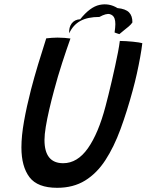

<svg xmlns="http://www.w3.org/2000/svg" viewBox="-20 -855 682 893"><path d="M245.8 18.5Q154.6 18.5 117.1 -30.9Q79.6 -80.4 79.6 -169.2Q79.6 -223.3 91.8 -291.3Q103.9 -359.4 124.2 -438.4Q138.9 -494.8 157.1 -555.2Q175.3 -615.7 195 -676.6Q207.4 -678.1 221.3 -679.1Q235.1 -680.1 247.4 -680.1Q264.8 -680.1 280.5 -678.8Q296.2 -677.5 307.6 -675.9Q289.4 -625 268.9 -561.8Q248.4 -498.6 231.6 -435.1Q219.1 -389.1 209 -345.4Q198.9 -301.7 192.9 -265.2Q186.9 -228.8 186.9 -203.9Q186.9 -95.9 273.9 -95.9Q339.8 -95.9 388.8 -165.3Q437.7 -234.7 470.8 -360.6Q476.7 -382.9 484.3 -413.4Q491.9 -444 499.9 -478.4Q507.8 -512.8 515.4 -547.3Q523 -581.8 528.8 -612.1Q534.6 -642.4 537.3 -664.6Q550.2 -664.6 566.2 -663.6Q582.1 -662.5 597.6 -661.1Q613.1 -659.7 625 -657.7Q636.9 -655.8 641.9 -654.2Q638.6 -625.5 631.9 -588.8Q625.3 -552.2 616.6 -512.6Q607.8 -473.1 597.4 -435.1Q570.9 -336.9 540.4 -254.1Q510 -171.4 470.2 -110.2Q430.5 -49.1 375.8 -15.3Q321 18.5 245.8 18.5ZM301.9 -700.1Q299.8 -727.5 313.4 -745.9Q327.1 -764.2 353.1 -765.5Q398.6 -822.7 443 -832.2Q487.4 -841.6 526.4 -817.4Q563.9 -813.9 580.1 -797.5Q596.2 -781.1 595.8 -750.6Q590 -741.7 579 -732.2Q568 -722.8 556.1 -713.6Q544.2 -704.4 535.2 -696.3Q528.8 -697.9 523.9 -699.8Q519.1 -701.8 512.9 -703.9Q516.3 -726.8 516.5 -742.7Q516.6 -758.6 512.7 -769.2Q507.4 -784.2 491.2 -789.1Q474.9 -793.9 442.4 -776.2Q387.5 -776.2 353.6 -757.5Q319.7 -738.8 301.9 -700.1Z"/></svg>

Font: Grandstander Thin
Style: Italic
Weight: 100
Italic angle: -15°
Designer: Tyler Finck
Foundry: Etcetera Type Co
Version: Version 1.200